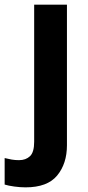

<svg xmlns="http://www.w3.org/2000/svg" viewBox="-75 -566 380 826"><path d="M35 240Q12 240 -13.5 236.5Q-39 233 -55 228V114Q-39 118 -24.5 120.5Q-10 123 7 123Q36 123 54 106Q72 89 72 44V-546H213V59Q213 138 171 189Q129 240 35 240Z"/></svg>

Font: Noto Sans Sinhala SemiCondensed
Style: Bold
Weight: 700
Width: 4
Designer: Jelle Bosma - Monotype Design Team
Foundry: Monotype Imaging Inc.
Version: Version 2.006; ttfautohint (v1.8.4.7-5d5b)